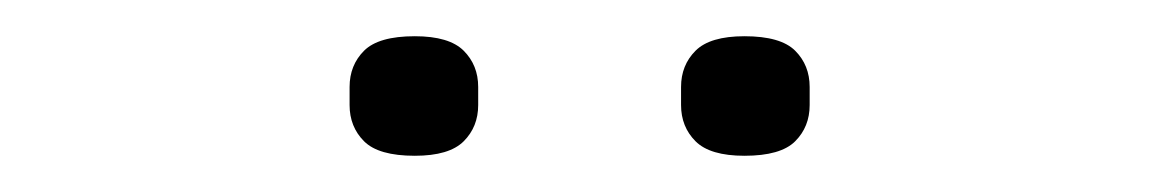

<svg xmlns="http://www.w3.org/2000/svg" viewBox="-20 -728 640 106"><path d="M209 -642Q189 -642 181 -650Q173 -658 173 -670V-680Q173 -692 181 -700Q189 -708 209 -708Q228 -708 236 -700Q244 -692 244 -680V-670Q244 -658 236 -650Q228 -642 209 -642ZM391 -642Q372 -642 364 -650Q356 -658 356 -670V-680Q356 -692 364 -700Q372 -708 391 -708Q411 -708 419 -700Q427 -692 427 -680V-670Q427 -658 419 -650Q411 -642 391 -642Z"/></svg>

Font: IBM Plex Mono ExtLt
Style: Regular
Weight: 200
Monospace: yes
Designer: Mike Abbink, Paul van der Laan, Pieter van Rosmalen
Foundry: Bold Monday
Version: Version 2.3